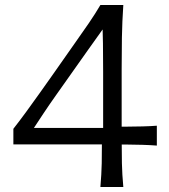

<svg xmlns="http://www.w3.org/2000/svg" viewBox="-20 -744 671 764"><path d="M379.5 0Q383.8 -49.7 384.8 -94.2Q385.7 -138.8 385.7 -199.4L390.4 -215.2V-457.8Q390.4 -514.6 389.7 -571.1Q388.9 -627.7 385.9 -684L448.2 -706.3Q418.5 -668.3 389.3 -628.1Q360.1 -587.9 330.6 -545.8L202.6 -364.8Q176.9 -328.6 152.9 -292.5Q128.9 -256.5 105.2 -220.2L98 -235H406.4L420.9 -239.7Q448.1 -239.7 481.3 -240Q514.5 -240.3 546.9 -241Q579.4 -241.8 604.1 -243.8V-164.7Q579.4 -166.7 546.9 -167.7Q514.5 -168.6 481.3 -168.9Q448.1 -169.3 420.9 -169.3H33.2V-231.5Q55.6 -260 83 -297.3Q110.5 -334.6 138.2 -373.9Q165.9 -413.1 189.7 -446.6L283.1 -579.7Q308.8 -615.7 333.7 -652.2Q358.6 -688.6 379.5 -724.1H470.7Q466.2 -658.3 465.1 -595Q464.1 -531.7 464.1 -469.3V-199.4Q464.1 -138.8 465.1 -94.2Q466.1 -49.7 470.7 0Z"/></svg>

Font: Pinar-VF
Style: Regular
Weight: 300
Designer: Amin Abedi
Version: Version 3.0